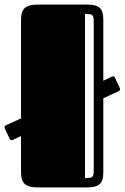

<svg xmlns="http://www.w3.org/2000/svg" viewBox="-42 -820 545 840"><path d="M50 -68C50 -23 63 0 125 0H338C397 0 410 -22 410 -67V-390L477 -421C483 -424 485 -428 482 -435L461 -480C458 -486 455 -488 448 -485L410 -467V-732C410 -778 398 -800 339 -800H125C63 -800 50 -777 50 -732V-302L-16 -272C-22 -269 -23 -265 -21 -258L0 -213C3 -206 8 -205 14 -208L50 -225ZM368 -72C368 -43 361 -41 330 -41V-759C361 -759 368 -757 368 -728Z"/></svg>

Font: Fascinate Inline
Style: Regular
Weight: 900
Designer: Astigmatic (AOETI)
Foundry: Astigmatic (AOETI)
Version: Version 1.000